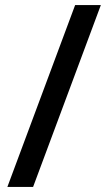

<svg xmlns="http://www.w3.org/2000/svg" viewBox="-20 -734 424 754"><path d="M376 -714 110 0H9L275 -714Z"/></svg>

Font: Noto Sans Myanmar Medium
Style: Regular
Weight: 500
Designer: Monotype Design Team
Foundry: Monotype Imaging Inc.
Version: Version 2.107; ttfautohint (v1.8.4.7-5d5b)